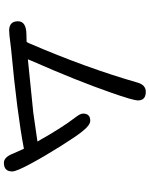

<svg xmlns="http://www.w3.org/2000/svg" viewBox="95 -878 809 1040"><g transform="rotate(90 500.0 -357.5)"><path d="M810.5 -25.4 785.2 -82Q591.8 -44.9 246.1 -12.7L172.9 -3.9L145.5 -2Q94.7 -2 94.7 -49.8Q94.7 -95.7 168.9 -95.7L207 -96.7L213.9 -110.4Q347.7 -420.9 426.8 -697.3Q439.5 -742.2 476.6 -742.2Q523.4 -742.2 523.4 -700.2Q523.4 -672.9 480.5 -551.8Q417 -369.1 309.6 -125L300.8 -103.5L589.8 -132.8L746.1 -155.3Q670.9 -289.1 617.2 -358.4Q594.7 -386.7 594.7 -402.3Q594.7 -441.4 633.8 -441.4Q658.2 -441.4 694.3 -394.5Q720.7 -361.3 773.4 -277.3Q826.2 -193.4 867.2 -117.2Q908.2 -41 908.2 -18.6Q908.2 26.4 861.3 26.4Q830.1 26.4 810.5 -25.4Z"/></g></svg>

Font: jf-openhuninn-2.0
Style: Regular
Weight: 400
Designer: [Kosugi Maru]
Designed by MOTOYA      

[Varela Round]
Joe Prince (Latin component); Avraham Cornfeld (Hebrew component)
Foundry: justfont CO.,LTD.
Version: 2.0